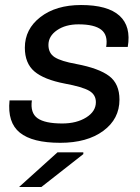

<svg xmlns="http://www.w3.org/2000/svg" viewBox="-20 -555 558 765"><path d="M303 -535Q409 -535 456 -492.5Q503 -450 489 -368H403Q411 -415 383.5 -436.5Q356 -458 293 -458Q241 -458 207 -434.5Q173 -411 173 -376Q173 -343 198 -327Q223 -311 284 -300Q374 -283 415 -252Q456 -221 456 -158Q456 -81 391.5 -33.5Q327 14 220 14Q109 14 59 -26.5Q9 -67 18 -155H107Q100 -105 129.5 -84Q159 -63 228 -63Q285 -63 323.5 -87Q362 -111 362 -148Q362 -178 335 -193.5Q308 -209 238 -222Q155 -238 117 -270.5Q79 -303 79 -365Q79 -439 141 -487Q203 -535 303 -535ZM56 190 209 52H312V59L145 190Z"/></svg>

Font: Nacelle
Style: Italic
Weight: 400
Italic angle: -12°
Designer: Sora Sagano
Foundry: Sora Sagano
Version: Version 1.000;FEAKit 1.0